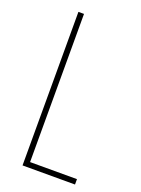

<svg xmlns="http://www.w3.org/2000/svg" viewBox="-137 -776 616 839"><g transform="rotate(20 170.5 -357.0)"><path d="M78 0H322V-25H104V-714H78Z"/></g></svg>

Font: Noto Sans Myanmar UI ExtraCondensed Thin
Style: Regular
Weight: 100
Width: 2
Designer: Monotype Design Team
Foundry: Monotype Imaging Inc.
Version: Version 2.103